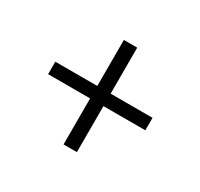

<svg xmlns="http://www.w3.org/2000/svg" viewBox="-99 -645 696 667"><g transform="rotate(30 249.5 -311.5)"><path d="M276.5 -102H223V-521H276.5ZM54.5 -286.5V-336.5H444.5V-286.5Z"/></g></svg>

Font: Anek Odia Light
Style: Regular
Weight: 300
Designer: Yesha Goshar & Mahesh Sahu (Odia), Yesha Goshar (Latin)
Foundry: Ek Type
Version: Version 1.003